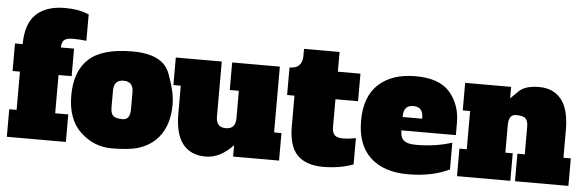

<svg xmlns="http://www.w3.org/2000/svg" viewBox="-50 -959 3474 1140"><g transform="rotate(5 1686.5 -389.0)"><path d="M359.4 -613.8Q321.3 -613.8 306.6 -600.8Q292 -587.9 292 -556.2H370.1V-392.1H292V-164.1H370.1V0H18.1V-164.1H62V-392.1H18.1V-556.2H64Q64 -677.2 124 -734.6Q184.1 -792 296.9 -792Q378.9 -792 439 -766.1V-608.9Q397 -613.8 359.4 -613.8Z M738.3 -328.1Q738.3 -392.1 680.2 -392.1Q622.1 -392.1 622.1 -328.1V-228Q622.1 -193.8 636.5 -179Q650.9 -164.1 694.6 -164.1Q738.3 -164.1 738.3 -228ZM377.9 -278.3Q377.9 -422.4 457.8 -496.1Q537.6 -569.8 718 -569.8Q898.4 -569.8 940.2 -460.4Q981.9 -351.1 981.9 -277.3Q981.9 -203.6 960.9 -149.4Q939.9 -95.2 900.6 -58.6Q861.3 -22 805.2 -3.9Q749 14.2 643.6 14.2Q538.1 14.2 458 -60.3Q377.9 -134.8 377.9 -278.3Z M1020.5 -228V-392.1H976.6V-556.2H1250.5V-228Q1250.5 -164.1 1308.6 -164.1Q1366.7 -164.1 1366.7 -228V-392.1H1312.5V-556.2H1596.7V-164.1H1640.6V0H1366.7V-67.9Q1290.5 14.2 1203.1 14.2Q1115.7 14.2 1068.1 -44.4Q1020.5 -103 1020.5 -228Z M1698.2 -210.9V-392.1H1654.3V-556.2Q1694.3 -556.2 1712.4 -576.7Q1730.5 -597.2 1730.5 -628.9V-673.8H1942.4V-556.2H2077.1V-392.1H1942.4V-228Q1942.4 -193.8 1956.8 -179Q1971.2 -164.1 2005.9 -164.1Q2040.5 -164.1 2083.5 -172.9V-16.1Q2003.4 14.2 1903.3 14.2Q1803.2 14.2 1750.7 -37.8Q1698.2 -89.8 1698.2 -210.9Z M2465.3 -328.1Q2465.3 -392.1 2407.2 -392.1Q2349.1 -392.1 2349.1 -328.1V-321.8H2465.3ZM2656.2 -36.1Q2552.7 14.2 2409.2 14.2Q2265.1 14.2 2185.1 -60.3Q2105 -134.8 2105 -278.3Q2105 -422.4 2184.8 -496.1Q2264.6 -569.8 2405.8 -569.8Q2546.9 -569.8 2610.1 -496.8Q2673.3 -423.8 2673.3 -314V-242.2H2349.1V-235.8Q2349.1 -199.7 2369.6 -181.9Q2390.1 -164.1 2444.3 -164.1Q2558.6 -164.1 2656.2 -195.8Z M2975.1 -328.1V-164.1H3019V0H2701.2V-164.1H2745.1V-392.1H2701.2V-556.2H2975.1V-487.8Q2987.3 -500 3023.4 -534.9Q3059.6 -569.8 3142.6 -569.8Q3226.1 -569.8 3273.7 -511.5Q3321.3 -453.1 3321.3 -328.1V-164.1H3365.2V0H3046.9V-164.1H3090.8V-328.1Q3090.8 -362.3 3076.4 -377.2Q3062 -392.1 3018.6 -392.1Q2975.1 -392.1 2975.1 -328.1Z"/></g></svg>

Font: AlfaSlabOne-Regular
Style: Regular
Weight: 400
Designer: JM Sole
Foundry: JM Sole
Version: Version 1.001